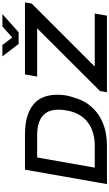

<svg xmlns="http://www.w3.org/2000/svg" viewBox="326 -1241 915 1607"><g transform="rotate(-90 783.5 -437.5)"><path d="M46 0 167 -686H463Q622 -686 708 -619Q794 -552 794 -416Q794 -380 789 -347Q784 -314 773 -284Q749 -193 693 -129.5Q637 -66 555.5 -33Q474 0 371 0ZM184 -102H369Q426 -102 475 -116.5Q524 -131 562 -159.5Q600 -188 625.5 -231Q651 -274 661 -330Q665 -350 666.5 -363.5Q668 -377 668.5 -388Q669 -399 669 -408Q669 -469 643.5 -508Q618 -547 570 -565.5Q522 -584 456 -584H269ZM815 0 825 -58 1350 -584H946L964 -686H1567L1557 -629L1030 -102H1474L1456 0ZM1469 -875 1317 -739H1219L1115 -875H1210L1295 -764L1242 -765L1366 -875Z"/></g></svg>

Font: Archivo SemiExpanded Medium
Style: Italic
Weight: 500
Width: 6
Italic angle: -10°
Designer: Hector Gatti
Foundry: Omnibus-Type
Version: Version 2.001